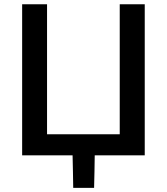

<svg xmlns="http://www.w3.org/2000/svg" viewBox="-20 -733 787 906"><path d="M84.5 0V-713H202V-99.5H545V-713H663V0H427Q426.5 38.5 425.8 76.8Q425 115 424 153.5H325.5Q325 115 324.2 76.8Q323.5 38.5 322.5 0Z"/></svg>

Font: Heraclito Medium
Style: Regular
Weight: 500
Designer: Kostas Bartsokas (font) & Cristiano Sobral (main changes)
Foundry: Kostas Bartsokas (font) & Cristiano Sobral (main changes)
Version: Version 1.00;July 8, 2020;FontCreator 13.0.0.2655 64-bit